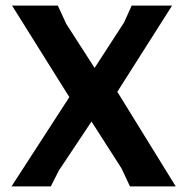

<svg xmlns="http://www.w3.org/2000/svg" viewBox="-20 -664 663 684"><path d="M593 -644 398 -337 606 0H443L413 -64L306 -231L190 -57L161 0H21L227 -318L23 -644H186L216 -579L317 -422L422 -584L449 -644Z"/></svg>

Font: Alegreya Sans SC
Style: Bold
Weight: 700
Designer: Juan Pablo del Peral
Foundry: Huerta Tipografica
Version: Version 2.007